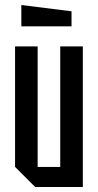

<svg xmlns="http://www.w3.org/2000/svg" viewBox="-20 -745 390 765"><path d="M310 -560V0H120L40 -80V-560H130V-80H220V-560ZM265 -640H65V-725L265 -700Z"/></svg>

Font: Tektur Condensed
Style: Regular
Weight: 400
Width: 3
Designer: Adam Jagosz
Foundry: Adam Jagosz
Version: Version 1.005;gftools[0.9.30]